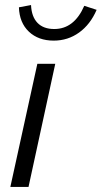

<svg xmlns="http://www.w3.org/2000/svg" viewBox="-20 -741 403 761"><path d="M21 0 128 -488H199L93 0ZM193 -580Q132 -580 94.5 -615.5Q57 -651 55 -712L103 -721Q105 -675 128.5 -650.5Q152 -626 195 -626Q274 -626 314 -718L363 -702Q338 -644 293.5 -612Q249 -580 193 -580Z"/></svg>

Font: Red Hat Text
Style: Italic
Weight: 300
Italic angle: -12°
Designer: Pentagram, MCKL
Foundry: Pentagram, MCKL
Version: Version 1.023